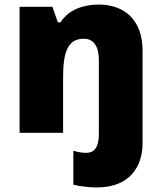

<svg xmlns="http://www.w3.org/2000/svg" viewBox="-20 -583 710 843"><path d="M405 240C553 240 606 145 606 45V-360C606 -502 520 -563 413 -563C347 -563 281 -541 246 -485H234L210 -553H66V0H257V-242C257 -352 276 -413 348 -413C390 -413 414 -381 414 -320V5C414 72 388 88 359 88C338 88 324 85 302 79V228C328 235 375 240 405 240Z"/></svg>

Font: Noto Sans Gurmukhi Black
Style: Regular
Weight: 900
Designer: Jelle Bosma - Monotype Design Team
Foundry: Monotype Imaging Inc.
Version: Version 2.004